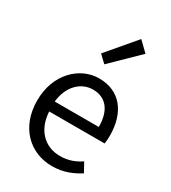

<svg xmlns="http://www.w3.org/2000/svg" viewBox="-211 -979 977 1098"><g transform="rotate(30 277.0 -429.5)"><path d="M311 13C385 13 443 -12 491 -43L458 -103C418 -76 375 -60 322 -60C219 -60 148 -134 142 -250H508C510 -263 512 -282 512 -302C512 -457 434 -557 296 -557C170 -557 51 -447 51 -271C51 -92 167 13 311 13ZM141 -315C152 -422 220 -484 297 -484C382 -484 432 -425 432 -315ZM280 -641 454 -811 391 -872 233 -686Z"/></g></svg>

Font: Noto Sans CJK SC Regular
Style: Regular
Weight: 400
Designer: Ryoko NISHIZUKA (kana & ideographs); Paul D. Hunt (Latin, Greek & Cyrillic); Wenlong ZHANG (bopomofo); Sandoll Communica
Foundry: Adobe Systems Incorporated
Version: Version 1.004;PS 1.004;hotconv 1.0.82;makeotf.lib2.5.63406